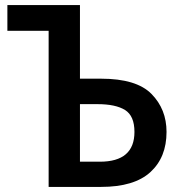

<svg xmlns="http://www.w3.org/2000/svg" viewBox="-20 -734 716 754"><path d="M171 0H377Q507 0 570.5 -58Q634 -116 634 -216Q634 -305 575 -365Q516 -425 377 -425H294V-714H9V-613H171ZM294 -99V-325H363Q434 -325 471 -302Q508 -279 508 -216Q508 -99 372 -99Z"/></svg>

Font: Noto Sans Display Medium
Style: Regular
Weight: 500
Designer: Monotype Design Team
Foundry: Monotype Imaging Inc.
Version: Version 1.900